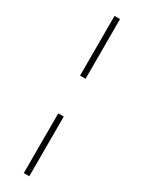

<svg xmlns="http://www.w3.org/2000/svg" viewBox="-259 -797 793 1058"><g transform="rotate(30 137.5 -268.0)"><path d="M155 -387.5H120V-767.5H155ZM120 232.5V-147.5H155V232.5Z"/></g></svg>

Font: Newsreader Caption ExtraLight
Style: Regular
Weight: 275
Designer: Hugues Gentile
Foundry: Production Type
Version: Version 1.001